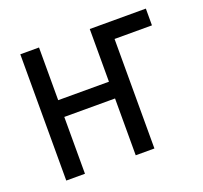

<svg xmlns="http://www.w3.org/2000/svg" viewBox="-97 -632 787 743"><g transform="rotate(-20 297.0 -260.0)"><path d="M56 0V-520H133V-303H342V-520H573V-451H419V0H342V-234H133V0Z"/></g></svg>

Font: Iosevka QP
Style: Regular
Weight: 400
Designer: Belleve Invis
Foundry: Belleve Invis
Version: Version 20.0.0; ttfautohint (v1.8.4)